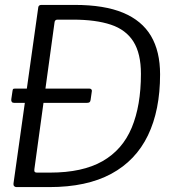

<svg xmlns="http://www.w3.org/2000/svg" viewBox="-20 -762 720 782"><path d="M349 -355Q348 -348 344.5 -345.5Q341 -343 333 -343H38Q31 -343 28 -347Q25 -351 26 -358L31 -392Q32 -398 33.5 -399.5Q35 -401 40 -401H345Q350 -401 352.5 -397.5Q355 -394 354 -390ZM47 0Q41 0 37.5 -4Q34 -8 35 -15L136 -733Q137 -738 140.5 -740Q144 -742 149 -742H284Q405 -742 481.5 -710Q558 -678 595 -615.5Q632 -553 632 -459Q632 -313 582.5 -210.5Q533 -108 433 -54Q333 0 181 0H47ZM184 -59Q316 -59 397.5 -105.5Q479 -152 516.5 -242Q554 -332 554 -461Q554 -544 523.5 -592.5Q493 -641 431.5 -661.5Q370 -682 277 -682H214Q203 -682 202 -670L120 -73Q119 -65 121.5 -62Q124 -59 130 -59Z"/></svg>

Font: Libre Franklin Light
Style: Italic
Weight: 300
Italic angle: -8°
Designer: Pablo Impallari, Rodrigo Fuenzalida, Nhung Nguyen
Foundry: Impallari Type
Version: Version 3.000